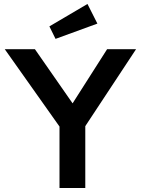

<svg xmlns="http://www.w3.org/2000/svg" viewBox="-20 -948 710 968"><path d="M280 0V-310L4 -700H156L346 -427L520 -700H666L410 -312V0ZM260 -752 229 -815 421 -928 471 -829Z"/></svg>

Font: Lexend Deca Medium
Style: Regular
Weight: 500
Designer: Bonnie Shaver-Troup, Thomas Jockin
Foundry: Lexend
Version: Version 1.008; ttfautohint (v1.8.4.7-5d5b)